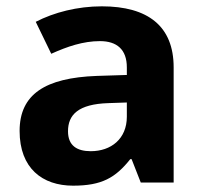

<svg xmlns="http://www.w3.org/2000/svg" viewBox="-20 -577 644 607"><path d="M302 -557C225 -557 151 -538 93 -508L142 -407C193 -430 243 -447 296 -447C349 -447 381 -421 381 -364V-340L286 -337C123 -331 42 -279 42 -163C42 -45 114 10 211 10C302 10 345 -15 392 -74H396L425 0H529V-364C529 -494 448 -557 302 -557ZM323 -251 381 -253V-208C381 -138 331 -99 267 -99C224 -99 195 -116 195 -162C195 -214 227 -248 323 -251Z"/></svg>

Font: Noto Sans Gunjala Gondi
Style: Bold
Weight: 700
Designer: Ek Type
Foundry: Ek Type
Version: Version 1.004